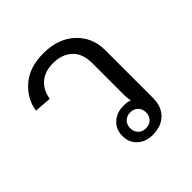

<svg xmlns="http://www.w3.org/2000/svg" viewBox="-148 -625 741 741"><g transform="rotate(-45 223.0 -254.0)"><path d="M19.2 -378.3Q27.5 -435 73.3 -475Q119.2 -515 195.8 -515Q276.7 -515 325 -469.6Q373.3 -424.2 373.3 -355V-150V-92.5Q373.3 -47.5 346.2 -20.4Q319.2 6.7 271.7 6.7Q234.2 6.7 210 -15.4Q185.8 -37.5 185.8 -73.3Q185.8 -109.2 210 -131.2Q234.2 -153.3 271.7 -153.3Q291.7 -153.3 305.8 -147.5Q302.5 -161.7 302.5 -179.2V-355Q302.5 -407.5 272.9 -434.6Q243.3 -461.7 195.8 -461.7Q150.8 -461.7 123.3 -438.3Q95.8 -415 89.2 -373.3ZM302.9 -104.6Q290.8 -116.7 271.7 -116.7Q252.5 -116.7 240.4 -104.6Q228.3 -92.5 228.3 -73.3Q228.3 -54.2 240.4 -42.1Q252.5 -30 271.7 -30Q290.8 -30 302.9 -42.1Q315 -54.2 315 -73.3Q315 -92.5 302.9 -104.6Z"/></g></svg>

Font: Boon
Style: Regular
Weight: 400
Designer: Sungsit Sawaiwan
Foundry: FontUni
Version: Version 3.0